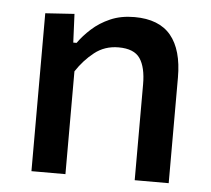

<svg xmlns="http://www.w3.org/2000/svg" viewBox="-43 -556 661 602"><g transform="rotate(5 287.5 -255.0)"><path d="M77 0V-497L168.5 -503L172.5 -413H183Q199 -436 223.5 -458.2Q248 -480.5 281.2 -495Q314.5 -509.5 357 -509.5Q434.5 -509.5 471.8 -464.5Q509 -419.5 509 -332.5V0H402V-301.5Q402 -355.5 383.2 -383Q364.5 -410.5 315.5 -410.5Q272 -410.5 239.8 -385Q207.5 -359.5 184 -323.5V0Z"/></g></svg>

Font: Commissioner Medium
Style: Regular
Weight: 500
Designer: Kostas Bartsokas
Foundry: Kostas Bartsokas
Version: Version 1.000; ttfautohint (v1.8.3)